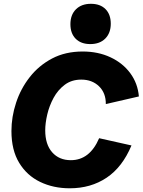

<svg xmlns="http://www.w3.org/2000/svg" viewBox="-20 -991 761 1024"><path d="M352.1 13.2Q264.6 13.2 194.1 -20.8Q123.5 -54.7 82.3 -122.6Q41 -190.4 41 -292Q41 -367.7 65.7 -442.9Q90.3 -518.1 138.7 -579.8Q187 -641.6 257.8 -679Q328.6 -716.3 420.9 -716.3Q503.4 -716.3 569.1 -685.5Q634.8 -654.8 674.8 -600.6Q714.8 -546.4 720.7 -476.6L544.4 -436Q544.9 -495.1 508.1 -530.8Q471.2 -566.4 413.6 -566.4Q361.8 -566.4 325.2 -538.8Q288.6 -511.2 265.6 -468.8Q242.7 -426.3 231.9 -379.9Q221.2 -333.5 221.2 -295.9Q221.2 -220.7 258.3 -178.7Q295.4 -136.7 357.9 -136.7Q458.5 -136.7 508.8 -253.9L681.2 -215.3Q632.8 -99.6 548.6 -43.2Q464.4 13.2 352.1 13.2ZM461.4 -755.9Q412.1 -755.9 383.8 -784.2Q355.5 -812.5 355.5 -861.8Q355.5 -912.1 385 -941.4Q414.6 -970.7 464.8 -970.7Q514.6 -970.7 542.7 -942.4Q570.8 -914.1 570.8 -864.7Q570.8 -814.9 541.5 -785.4Q512.2 -755.9 461.4 -755.9Z"/></svg>

Font: Schibsted Grotesk ExtraBold
Style: Italic
Weight: 800
Italic angle: -12°
Designer: Bakken & Baeck AS, Henrik Kongsvoll
Foundry: Schibsted ASA
Version: Version 1.100; ttfautohint (v1.8.4.7-5d5b);gftools[0.9.25]